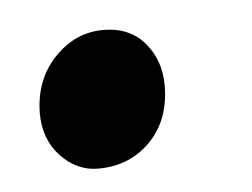

<svg xmlns="http://www.w3.org/2000/svg" viewBox="-28 -182 290 221"><g transform="rotate(-5 117.0 -71.0)"><path d="M16.5 -60.5Q17 -99 41 -124.2Q65 -149.5 97.5 -149.5Q128 -149.5 145.2 -129.2Q162.5 -109 162.5 -80Q162.5 -40 138.5 -15.5Q114.5 9 78 9Q53.5 9 35 -10.5Q16.5 -30 16.5 -60.5Z"/></g></svg>

Font: Merriweather 60pt ExtraBold
Style: Italic
Weight: 800
Italic angle: -7.8°
Version: Version 2.101